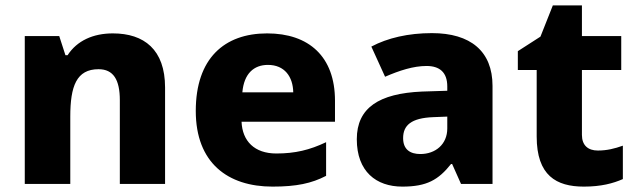

<svg xmlns="http://www.w3.org/2000/svg" viewBox="-20 -683 2365 713"><path d="M399 -559C326 -559 266 -532 231 -478H223L200 -549H72V0H241V-250C241 -363 264 -426 346 -426C401 -426 425 -387 425 -311V0H593V-358C593 -499 515 -559 399 -559Z M972 -559C813 -559 707 -466 707 -271C707 -78 826 10 992 10C1081 10 1137 -2 1191 -30V-155C1130 -126 1076 -113 1006 -113C925 -113 880 -159 877 -231H1224V-309C1224 -473 1127 -559 972 -559ZM975 -442C1037 -442 1068 -398 1069 -340H880C886 -410 923 -442 975 -442Z M1584 -560C1496 -560 1419 -542 1359 -510L1410 -398C1463 -421 1515 -438 1564 -438C1612 -438 1641 -415 1641 -362V-346L1547 -343C1388 -336 1305 -283 1305 -166C1305 -46 1377 10 1474 10C1565 10 1608 -15 1655 -74H1659L1692 0H1809V-364C1809 -493 1727 -560 1584 -560ZM1590 -248 1641 -250V-206C1641 -147 1597 -111 1541 -111C1503 -111 1477 -128 1477 -170C1477 -217 1506 -245 1590 -248Z M2200 -124C2164 -124 2141 -143 2141 -182V-423H2287V-549H2141V-663H2033L1987 -547L1903 -493V-423H1973V-176C1973 -31 2046 10 2148 10C2212 10 2257 -2 2293 -18V-142C2262 -131 2234 -124 2200 -124Z"/></svg>

Font: Noto Sans Telugu ExtraBold
Style: Regular
Weight: 800
Designer: Jelle Bosma - Monotype Design Team
Foundry: Monotype Imaging Inc.
Version: Version 2.005